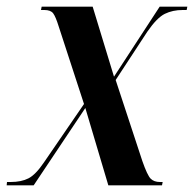

<svg xmlns="http://www.w3.org/2000/svg" viewBox="-42 -556 582 576"><path d="M-22 0 -21 -10H-10Q22 -10 43.5 -21Q65 -32 90 -69L210 -244L134 -477Q125 -506 117.5 -516Q110 -526 91 -526H81L83 -536H236L300 -326L437 -536H520L518 -526H506Q476 -526 452.5 -514.5Q429 -503 400 -461L305 -316L385 -73Q400 -30 410 -20Q420 -10 438 -10H446L444 0H283L214 -232L59 0Z"/></svg>

Font: Noto Serif Display Condensed SemiBold
Style: Italic
Weight: 600
Width: 3
Italic angle: -12°
Designer: Monotype Design Team
Foundry: Monotype Imaging Inc.
Version: Version 2.009